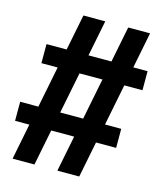

<svg xmlns="http://www.w3.org/2000/svg" viewBox="-113 -796 726 857"><g transform="rotate(15 250.0 -367.5)"><path d="M26 -18 59 -184H-7V-272H77L115 -463H40V-551H133L166 -717H267L234 -551H340L373 -717H474L441 -551H507V-463H423L385 -272H460V-184H367L334 -18H233L266 -184H160L127 -18ZM284 -272 322 -463H216L178 -272Z"/></g></svg>

Font: iosevka_custom_sans_ss08 SmBd
Style: Regular
Weight: 600
Designer: Belleve Invis
Foundry: Belleve Invis
Version: Version 10.3.0; ttfautohint (v1.8.3)